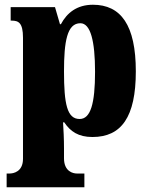

<svg xmlns="http://www.w3.org/2000/svg" viewBox="-20 -566 630 810"><path d="M8 224H336V166H304C289 166 250 158 250 102V60C250 19 248 -18 246 -50H251C277 -11 311 12 370 12C492 12 553 -72 553 -265C553 -460 490 -546 372 -546C304 -546 262 -511 237 -464H233L212 -536H25V-479H29C58 -479 77 -470 77 -407V104C77 159 36 166 21 166H8ZM316 -64C263 -64 250 -127 250 -265C250 -391 263 -468 319 -468C362 -468 381 -393 381 -263C381 -128 362 -64 316 -64Z"/></svg>

Font: Noto Serif Devanagari Condensed Black
Style: Regular
Weight: 900
Width: 3
Designer: Universal Thirst, Indian Type Foundry and the Monotype Design Team
Foundry: Monotype Imaging Inc.
Version: Version 2.004